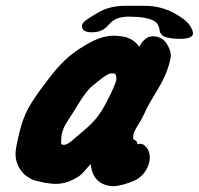

<svg xmlns="http://www.w3.org/2000/svg" viewBox="-20 -641 682 658"><path d="M294.9 -530.3Q260.7 -530.3 260.7 -551.8Q260.7 -556.6 263.7 -561Q266.6 -565.4 272.9 -570.3Q279.3 -575.2 285.2 -579.1Q291 -583 300.3 -588.4Q309.6 -593.8 314.5 -596.7Q353.5 -621.1 409.2 -621.1Q414.1 -621.1 424.3 -621.1Q434.6 -621.1 440.4 -621.1H442.4Q448.2 -621.1 454.1 -621.1Q460 -621.1 465.8 -621.1Q471.7 -621.1 475.6 -621.1Q531.2 -621.1 577.1 -595.7Q603.5 -581.1 618.2 -567.9Q632.8 -554.7 639.6 -536.1Q640.6 -534.2 640.6 -532.7Q640.6 -531.2 641.1 -529.8Q641.6 -528.3 641.6 -527.3Q641.6 -507.8 595.7 -507.8Q572.3 -507.8 551.8 -512.7Q539.1 -515.6 533.2 -522.9Q527.3 -530.3 526.9 -538.1Q526.4 -545.9 522 -554.7Q517.6 -563.5 507.8 -569.3Q482.4 -584 419.9 -584Q402.3 -584 385.7 -579.1Q368.2 -574.2 351.6 -555.2Q335 -536.1 314.5 -532.2Q303.7 -530.3 294.9 -530.3ZM451.2 -146.5Q452.1 -146.5 455.6 -147.5Q459 -148.4 461.9 -148.4Q473.6 -148.4 486.3 -129.9Q493.2 -117.2 493.2 -101.6Q493.2 -76.2 477.1 -52.7Q460.9 -29.3 432.6 -18.6Q390.6 -2.9 369.1 -2.9Q341.8 -2.9 322.3 -16.6Q294.9 -35.2 291 -79.1Q270.5 -55.7 261.2 -45.9Q252 -36.1 226.1 -23.4Q200.2 -10.7 169.9 -10.7Q159.2 -10.7 133.8 -14.6Q132.8 -14.6 122.6 -17.1Q112.3 -19.5 109.4 -20Q106.4 -20.5 97.2 -23.4Q87.9 -26.4 83.5 -29.3Q79.1 -32.2 72.3 -36.6Q65.4 -41 60.1 -46.9Q54.7 -52.7 49.8 -59.6Q33.2 -84 33.2 -115.2Q33.2 -130.9 44.9 -179.7Q56.6 -233.4 77.6 -271Q98.6 -308.6 138.7 -360.4Q171.9 -405.3 200.7 -433.1Q229.5 -460.9 272.5 -486.3Q326.2 -518.6 368.2 -518.6H377.9Q389.6 -517.6 399.4 -516.1Q409.2 -514.6 417 -511.7Q424.8 -508.8 430.2 -505.9Q435.5 -502.9 440.4 -499Q445.3 -495.1 447.3 -492.7Q449.2 -490.2 452.6 -486.3Q456.1 -482.4 457 -481.4Q458 -481.4 462.9 -490.2Q467.8 -499 478.5 -507.8Q489.3 -516.6 503.9 -516.6H508.8Q537.1 -513.7 551.3 -491.2Q565.4 -468.8 565.4 -451.2V-448.2Q557.6 -395.5 520.5 -334.5Q483.4 -273.4 475.6 -253.9Q467.8 -236.3 457 -219.2Q446.3 -202.1 441.4 -191.9Q436.5 -181.6 436.5 -170.9V-166Q436.5 -164.1 443.4 -160.2Q450.2 -156.2 451.2 -146.5ZM190.4 -146.5Q196.3 -144.5 199.2 -144.5Q205.1 -144.5 211.9 -148.4Q218.8 -152.3 224.6 -157.2Q230.5 -162.1 242.7 -172.9Q254.9 -183.6 263.7 -190.4Q297.9 -218.8 316.9 -244.6Q335.9 -270.5 359.4 -319.3Q378.9 -361.3 378.9 -369.1Q378.9 -385.7 373 -388.7Q370.1 -389.6 364.3 -389.6Q359.4 -389.6 355 -388.2Q350.6 -386.7 344.7 -383.3Q338.9 -379.9 335 -377Q331.1 -374 322.3 -367.2Q313.5 -360.4 307.6 -355.5Q296.9 -347.7 288.6 -339.4Q280.3 -331.1 272.9 -320.8Q265.6 -310.5 260.7 -303.7Q255.9 -296.9 246.6 -281.7Q237.3 -266.6 231.4 -256.8Q226.6 -249 217.3 -234.9Q208 -220.7 204.6 -214.8Q201.2 -209 196.8 -198.2Q192.4 -187.5 190.9 -176.8Q189.5 -166 189.5 -151.4Q189.5 -146.5 190.4 -146.5Z"/></svg>

Font: Essays1743
Style: BoldItalic
Weight: 700
Italic angle: -10°
Designer: Based on the typeface in a 1743 English translation of the essays of Montaigne.  PostScript/TrueType font designed by Jo
Version: Version 002.100